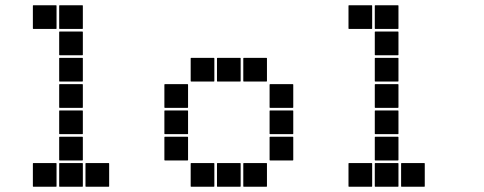

<svg xmlns="http://www.w3.org/2000/svg" viewBox="-20 -715 1840 730"><path d="M207 -695H293Q295 -695 295 -693V-607Q295 -605 293 -605H207Q205 -605 205 -607V-693Q205 -695 207 -695ZM107 -695H193Q195 -695 195 -693V-607Q195 -605 193 -605H107Q105 -605 105 -607V-693Q105 -695 107 -695ZM207 -595H293Q295 -595 295 -593V-507Q295 -505 293 -505H207Q205 -505 205 -507V-593Q205 -595 207 -595ZM207 -495H293Q295 -495 295 -493V-407Q295 -405 293 -405H207Q205 -405 205 -407V-493Q205 -495 207 -495ZM207 -395H293Q295 -395 295 -393V-307Q295 -305 293 -305H207Q205 -305 205 -307V-393Q205 -395 207 -395ZM207 -295H293Q295 -295 295 -293V-207Q295 -205 293 -205H207Q205 -205 205 -207V-293Q205 -295 207 -295ZM207 -195H293Q295 -195 295 -193V-107Q295 -105 293 -105H207Q205 -105 205 -107V-193Q205 -195 207 -195ZM307 -95H393Q395 -95 395 -93V-7Q395 -5 393 -5H307Q305 -5 305 -7V-93Q305 -95 307 -95ZM207 -95H293Q295 -95 295 -93V-7Q295 -5 293 -5H207Q205 -5 205 -7V-93Q205 -95 207 -95ZM107 -95H193Q195 -95 195 -93V-7Q195 -5 193 -5H107Q105 -5 105 -7V-93Q105 -95 107 -95Z M907 -495H993Q995 -495 995 -493V-407Q995 -405 993 -405H907Q905 -405 905 -407V-493Q905 -495 907 -495ZM807 -495H893Q895 -495 895 -493V-407Q895 -405 893 -405H807Q805 -405 805 -407V-493Q805 -495 807 -495ZM707 -495H793Q795 -495 795 -493V-407Q795 -405 793 -405H707Q705 -405 705 -407V-493Q705 -495 707 -495ZM1007 -395H1093Q1095 -395 1095 -393V-307Q1095 -305 1093 -305H1007Q1005 -305 1005 -307V-393Q1005 -395 1007 -395ZM607 -395H693Q695 -395 695 -393V-307Q695 -305 693 -305H607Q605 -305 605 -307V-393Q605 -395 607 -395ZM1007 -295H1093Q1095 -295 1095 -293V-207Q1095 -205 1093 -205H1007Q1005 -205 1005 -207V-293Q1005 -295 1007 -295ZM607 -295H693Q695 -295 695 -293V-207Q695 -205 693 -205H607Q605 -205 605 -207V-293Q605 -295 607 -295ZM1007 -195H1093Q1095 -195 1095 -193V-107Q1095 -105 1093 -105H1007Q1005 -105 1005 -107V-193Q1005 -195 1007 -195ZM607 -195H693Q695 -195 695 -193V-107Q695 -105 693 -105H607Q605 -105 605 -107V-193Q605 -195 607 -195ZM907 -95H993Q995 -95 995 -93V-7Q995 -5 993 -5H907Q905 -5 905 -7V-93Q905 -95 907 -95ZM807 -95H893Q895 -95 895 -93V-7Q895 -5 893 -5H807Q805 -5 805 -7V-93Q805 -95 807 -95ZM707 -95H793Q795 -95 795 -93V-7Q795 -5 793 -5H707Q705 -5 705 -7V-93Q705 -95 707 -95Z M1407 -695H1493Q1495 -695 1495 -693V-607Q1495 -605 1493 -605H1407Q1405 -605 1405 -607V-693Q1405 -695 1407 -695ZM1307 -695H1393Q1395 -695 1395 -693V-607Q1395 -605 1393 -605H1307Q1305 -605 1305 -607V-693Q1305 -695 1307 -695ZM1407 -595H1493Q1495 -595 1495 -593V-507Q1495 -505 1493 -505H1407Q1405 -505 1405 -507V-593Q1405 -595 1407 -595ZM1407 -495H1493Q1495 -495 1495 -493V-407Q1495 -405 1493 -405H1407Q1405 -405 1405 -407V-493Q1405 -495 1407 -495ZM1407 -395H1493Q1495 -395 1495 -393V-307Q1495 -305 1493 -305H1407Q1405 -305 1405 -307V-393Q1405 -395 1407 -395ZM1407 -295H1493Q1495 -295 1495 -293V-207Q1495 -205 1493 -205H1407Q1405 -205 1405 -207V-293Q1405 -295 1407 -295ZM1407 -195H1493Q1495 -195 1495 -193V-107Q1495 -105 1493 -105H1407Q1405 -105 1405 -107V-193Q1405 -195 1407 -195ZM1507 -95H1593Q1595 -95 1595 -93V-7Q1595 -5 1593 -5H1507Q1505 -5 1505 -7V-93Q1505 -95 1507 -95ZM1407 -95H1493Q1495 -95 1495 -93V-7Q1495 -5 1493 -5H1407Q1405 -5 1405 -7V-93Q1405 -95 1407 -95ZM1307 -95H1393Q1395 -95 1395 -93V-7Q1395 -5 1393 -5H1307Q1305 -5 1305 -7V-93Q1305 -95 1307 -95Z"/></svg>

Font: Pixel Panel Black
Style: Regular
Weight: 900
Monospace: yes
Designer: Óliver Lalan
Foundry: Óliver Lalan
Version: Version 1.000; ttfautohint (v1.8.4.7-5d5b-dirty);gftools[0.9